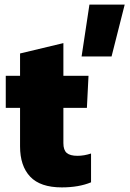

<svg xmlns="http://www.w3.org/2000/svg" viewBox="-20 -803 563 833"><path d="M368 -783H521L464 -558H334ZM67 -168V-335H5V-474H67V-571L255 -616V-474H364L357 -335H255V-182Q255 -152 269.5 -139.5Q284 -127 316 -127Q345 -127 375 -137V-12Q322 10 248 10Q155 10 111 -36.5Q67 -83 67 -168Z"/></svg>

Font: Kanit Bold
Style: Regular
Weight: 700
Designer: Katatrad Team
Foundry: CadsonDemak
Version: Version 1.000